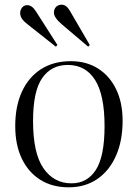

<svg xmlns="http://www.w3.org/2000/svg" viewBox="-20 -785 588 819"><path d="M273 14Q203 14 152 -18Q101 -50 73 -108.5Q45 -167 45 -247Q45 -332 73.5 -394Q102 -456 155 -490Q208 -524 282 -524Q349 -524 398.5 -492.5Q448 -461 475.5 -404Q503 -347 503 -270Q503 -184 474.5 -120Q446 -56 394.5 -21Q343 14 273 14ZM285 -3Q352 -3 389 -60.5Q426 -118 426 -247Q426 -380 385.5 -444Q345 -508 269 -508Q199 -508 160 -452Q121 -396 121 -269Q121 -131 165.5 -67Q210 -3 285 -3ZM356 -586 244 -681Q210 -710 210 -731Q210 -746 219 -755.5Q228 -765 243 -765Q263 -765 278 -739L363 -593ZM218 -586 98 -681Q83 -692 74.5 -704Q66 -716 66 -729Q66 -742 74 -752.5Q82 -763 97 -763Q116 -763 133 -737L225 -593Z"/></svg>

Font: Literata 72pt Light
Style: Regular
Weight: 300
Designer: Latin by Veronika Burian and Jose Scaglione. Greek by Irene Vlachou. Cyrillic by Vera Evstafieva.
Foundry: TypeTogether
Version: Version 3.002